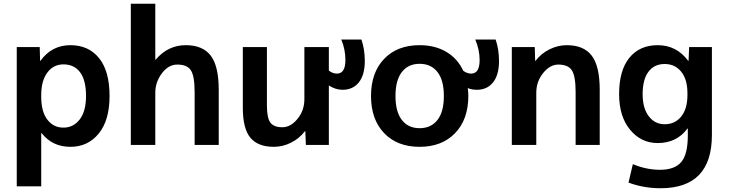

<svg xmlns="http://www.w3.org/2000/svg" viewBox="-20 -770 3871 1020"><path d="M437 -260Q437 -344 405.5 -386Q374 -428 317 -428Q264 -428 231.5 -384.5Q199 -341 199 -265V-255Q199 -177 231.5 -134.5Q264 -92 317 -92Q370 -92 403.5 -135.5Q437 -179 437 -260ZM562 -260Q562 -131 504.5 -60.5Q447 10 354 10Q258 10 201 -63H199V220H69V-520H191L193 -447H195Q255 -530 354 -530Q451 -530 506.5 -461Q562 -392 562 -260Z M675 -750H805V-453H807Q872 -530 967 -530Q1057 -530 1099.5 -474.5Q1142 -419 1142 -293V0H1014V-280Q1014 -366 994 -396.5Q974 -427 922 -427Q875 -427 840 -380.5Q805 -334 805 -277V0H675Z M1398 -520V-210Q1398 -143 1416.5 -118.5Q1435 -94 1480 -94Q1524 -94 1560.5 -138.5Q1597 -183 1597 -243V-520H1727V-395Q1747 -379 1770 -379Q1815 -379 1815 -451Q1815 -508 1793 -560H1900Q1918 -508 1918 -446Q1918 -372 1886.5 -332.5Q1855 -293 1800 -293Q1762 -293 1727 -316V0H1605L1602 -73H1600Q1570 -34 1526 -12Q1482 10 1435 10Q1350 10 1310 -38.5Q1270 -87 1270 -197V-520Z M2209 -89Q2270 -89 2304 -132.5Q2338 -176 2338 -260Q2338 -344 2304 -387.5Q2270 -431 2209 -431Q2149 -431 2115 -387.5Q2081 -344 2081 -260Q2081 -176 2115 -132.5Q2149 -89 2209 -89ZM2209 -530Q2291 -530 2351 -494.5Q2411 -459 2441 -394Q2462 -379 2483 -379Q2528 -379 2528 -451Q2528 -505 2505 -560H2613Q2631 -508 2631 -446Q2631 -372 2599.5 -332.5Q2568 -293 2513 -293Q2487 -293 2465 -302Q2468 -281 2468 -260Q2468 -136 2398 -63Q2328 10 2209 10Q2090 10 2020.5 -63Q1951 -136 1951 -260Q1951 -384 2020.5 -457Q2090 -530 2209 -530Z M2699 -520H2821L2823 -447H2825Q2855 -486 2899.5 -508Q2944 -530 2991 -530Q3081 -530 3123.5 -474.5Q3166 -419 3166 -293V0H3038V-280Q3038 -366 3018 -396.5Q2998 -427 2946 -427Q2902 -427 2865.5 -382Q2829 -337 2829 -277V0H2699Z M3474 -530Q3574 -530 3636 -447H3638L3641 -520H3762V-53Q3762 230 3489 230Q3399 230 3319 200L3342 102Q3414 132 3486 132Q3564 132 3599 91Q3634 50 3634 -50V-87H3632Q3575 -10 3474 -10Q3386 -10 3327.5 -80.5Q3269 -151 3269 -270Q3269 -396 3323.5 -463Q3378 -530 3474 -530ZM3394 -270Q3394 -195 3426.5 -152.5Q3459 -110 3511 -110Q3566 -110 3599 -151Q3632 -192 3632 -265V-275Q3632 -348 3599 -389Q3566 -430 3511 -430Q3456 -430 3425 -389Q3394 -348 3394 -270Z"/></svg>

Font: M PLUS 1p
Style: Bold
Weight: 700
Version: Version 1.062